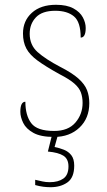

<svg xmlns="http://www.w3.org/2000/svg" viewBox="-20 -562 445 802"><path d="M206 10Q150 10 119.5 -7Q89 -24 77 -48.5Q65 -73 65 -95Q65 -137 86 -137Q86 -80 110.5 -47.5Q135 -15 206 -15Q265 -15 295 -50Q325 -85 325 -132Q325 -156 318 -175.5Q311 -195 290.5 -213Q270 -231 229 -252Q171 -284 137.5 -308.5Q104 -333 90 -359.5Q76 -386 76 -422Q76 -475 113 -508.5Q150 -542 214 -542Q259 -542 286.5 -527Q314 -512 326 -489.5Q338 -467 338 -445Q338 -405 317 -405Q317 -470 289 -493.5Q261 -517 211 -517Q156 -517 130 -489.5Q104 -462 104 -421Q104 -374 137 -344.5Q170 -315 231 -283Q282 -257 308 -233.5Q334 -210 343.5 -185.5Q353 -161 353 -131Q353 -68 312 -29Q271 10 206 10ZM191 220Q176 220 160.5 218Q145 216 127 211V189Q145 193 158 196Q171 199 188 199Q223 199 244.5 184Q266 169 266 133Q266 102 245 88.5Q224 75 180 71L200 -9H225L208 52Q228 56 247 63.5Q266 71 278 86.5Q290 102 290 130Q290 180 261.5 200Q233 220 191 220Z"/></svg>

Font: Noto Serif Tamil Thin
Style: Regular
Weight: 100
Designer: Indian Type Foundry, Tom Grace, and the Monotype Design Team
Foundry: Monotype Imaging Inc.
Version: Version 2.004; ttfautohint (v1.8.4.7-5d5b)